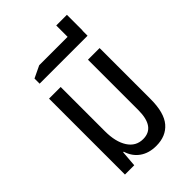

<svg xmlns="http://www.w3.org/2000/svg" viewBox="-235 -878 980 980"><g transform="rotate(-45 255.0 -388.0)"><path d="M293 10Q240 10 204 -15.5Q168 -41 154 -87H150L143 0H76V-548H160V-228Q160 -152 189 -107Q218 -62 270 -62Q357 -62 357 -185V-548H441V-180Q441 -81 402 -35.5Q363 10 293 10Z M96 -636V-673L161 -704H366V-786H443V-673H442V-636Z"/></g></svg>

Font: Noto Sans Thai Cond
Style: Regular
Weight: 400
Width: 3
Designer: Monotype Design Team
Foundry: Monotype Imaging Inc.
Version: Version 2.002; ttfautohint (v1.8.4.7-5d5b)